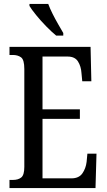

<svg xmlns="http://www.w3.org/2000/svg" viewBox="-20 -951 539 971"><path d="M28 0V-41H45Q72 -41 87.5 -53.5Q103 -66 103 -107V-602Q103 -649 86.5 -661Q70 -673 45 -673H28V-714H438L442 -540H396L392 -582Q390 -615 374.5 -640Q359 -665 322 -665H195V-398H384V-350H195V-49H341Q379 -49 396.5 -74Q414 -99 418 -132L422 -174H468L463 0ZM264 -771Q242 -789 214 -817.5Q186 -846 162.5 -875Q139 -904 129 -921V-931H224Q232 -909 245.5 -882Q259 -855 274 -829Q289 -803 300 -784V-771Z"/></svg>

Font: Noto Serif Hebrew ExtraCondensed
Style: Regular
Weight: 400
Width: 2
Designer: Monotype Design Team
Foundry: Monotype Imaging Inc.
Version: Version 2.004; ttfautohint (v1.8.4.7-5d5b)